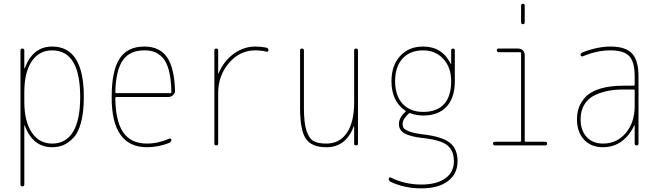

<svg xmlns="http://www.w3.org/2000/svg" viewBox="-20 -780 3540 1030"><path d="M110.4 -285.2V-235.4Q110.4 -128.9 150.4 -69.3Q190.4 -9.8 259.8 -9.8Q334 -9.8 372.1 -73.2Q410.2 -136.7 410.2 -259.8Q410.2 -509.8 259.8 -509.8Q189.5 -509.8 149.9 -450.7Q110.4 -391.6 110.4 -285.2ZM89.8 210V-509.8Q89.8 -519.5 100.1 -519.5Q110.4 -519.5 110.4 -509.8V-414.1Q110.4 -413.1 111.3 -413.1Q113.3 -413.1 113.3 -415Q156.2 -530.3 259.8 -530.3Q429.7 -530.3 429.7 -259.8Q429.7 -179.7 415 -124Q400.4 -68.4 373.5 -40.5Q346.7 -12.7 319.8 -1.5Q293 9.8 259.8 9.8Q156.2 9.8 113.3 -105.5Q113.3 -107.4 111.3 -107.4Q110.4 -107.4 110.4 -106.4V210Q110.4 219.7 100.1 219.7Q89.8 219.7 89.8 210Z M753.9 -509.8Q675.8 -509.8 638.7 -456.5Q601.6 -403.3 598.6 -286.1Q598.6 -280.3 604.5 -280.3H892.6Q898.4 -280.3 899.4 -285.2Q898.4 -356.4 885.7 -403.3Q873 -450.2 851.1 -472.2Q829.1 -494.1 806.6 -502Q784.2 -509.8 753.9 -509.8ZM768.6 9.8Q578.1 9.8 579.1 -259.8Q579.1 -399.4 621.1 -464.8Q663.1 -530.3 753.9 -530.3Q835.9 -530.3 875.5 -473.6Q915 -417 918.9 -294.9Q919.9 -281.2 909.2 -270.5Q898.4 -259.8 883.8 -259.8H604.5Q599.6 -259.8 598.6 -255.9Q599.6 -129.9 641.1 -69.8Q682.6 -9.8 768.6 -9.8Q828.1 -9.8 887.7 -36.1Q891.6 -38.1 895.5 -36.1Q899.4 -34.2 899.4 -30.3Q899.4 -19.5 888.7 -13.7Q829.1 9.8 768.6 9.8Z M1129.9 -9.8V-509.8Q1129.9 -519.5 1140.1 -519.5Q1150.4 -519.5 1150.4 -509.8V-385.7Q1150.4 -384.8 1151.4 -384.8Q1152.3 -384.8 1152.3 -385.7Q1179.7 -452.1 1233.4 -491.2Q1287.1 -530.3 1349.6 -530.3Q1379.9 -530.3 1409.2 -524.4Q1419.9 -522.5 1419.9 -509.8Q1419.9 -501 1409.2 -502.9Q1381.8 -509.8 1349.6 -509.8Q1266.6 -509.8 1208.5 -442.4Q1150.4 -375 1150.4 -280.3V-9.8Q1150.4 0 1140.1 0Q1129.9 0 1129.9 -9.8Z M1730.5 9.8Q1651.4 9.8 1620.6 -36.1Q1589.8 -82 1589.8 -200.2V-509.8Q1589.8 -519.5 1600.1 -519.5Q1610.4 -519.5 1610.4 -509.8V-200.2Q1610.4 -121.1 1624 -79.1Q1637.7 -37.1 1661.6 -23.4Q1685.5 -9.8 1730.5 -9.8Q1801.8 -9.8 1840.8 -67.4Q1879.9 -125 1879.9 -230.5V-509.8Q1879.9 -519.5 1890.1 -519.5Q1900.4 -519.5 1900.4 -509.8V-9.8Q1900.4 0 1890.1 0Q1879.9 0 1879.9 -9.8V-101.6Q1879.9 -102.5 1878.9 -102.5Q1877 -102.5 1877 -100.6Q1835.9 9.8 1730.5 9.8Z M2250 -179.7Q2324.2 -179.7 2362.3 -221.7Q2400.4 -263.7 2400.4 -344.7Q2400.4 -418 2358.4 -463.9Q2316.4 -509.8 2250 -509.8Q2179.7 -509.8 2139.6 -465.8Q2099.6 -421.9 2099.6 -344.7Q2099.6 -267.6 2139.6 -223.6Q2179.7 -179.7 2250 -179.7ZM2075.2 195.3Q2065.4 190.4 2065.4 178.7Q2065.4 174.8 2068.4 172.9Q2071.3 170.9 2075.2 171.9Q2151.4 210 2240.2 210Q2322.3 210 2368.7 176.8Q2415 143.6 2415 85Q2415 29.3 2380.4 0Q2345.7 -29.3 2244.1 -40Q2183.6 -46.9 2151.9 -63.5Q2120.1 -80.1 2120.1 -115.2Q2120.1 -148.4 2155.3 -180.7Q2159.2 -184.6 2154.3 -186.5Q2080.1 -236.3 2080.1 -344.7Q2080.1 -428.7 2126.5 -479.5Q2172.9 -530.3 2250 -530.3Q2351.6 -530.3 2397.5 -438.5Q2397.5 -436.5 2399.4 -435.5Q2400.4 -435.5 2400.4 -436.5V-509.8Q2400.4 -519.5 2410.2 -519.5Q2419.9 -519.5 2419.9 -509.8V-344.7Q2419.9 -255.9 2376 -208Q2332 -160.2 2250 -160.2Q2214.8 -160.2 2180.7 -172.9Q2175.8 -173.8 2173.8 -171.9Q2139.6 -140.6 2139.6 -115.2Q2139.6 -102.5 2145.5 -93.3Q2151.4 -84 2175.8 -74.7Q2200.2 -65.4 2246.1 -59.6Q2349.6 -47.9 2392.1 -15.1Q2434.6 17.6 2434.6 85Q2434.6 152.3 2383.3 191.4Q2332 230.5 2240.2 230.5Q2150.4 230.5 2075.2 195.3Z M2634.8 0Q2625 0 2625 -9.8Q2625 -19.5 2634.8 -19.5H2769.5Q2774.4 -19.5 2775.4 -25.4V-495.1Q2775.4 -500 2769.5 -500H2655.3Q2645.5 -500 2645 -509.8Q2644.5 -519.5 2655.3 -519.5H2759.8Q2774.4 -519.5 2784.7 -509.8Q2794.9 -500 2794.9 -485.4V-25.4Q2794.9 -20.5 2799.8 -19.5H2905.3Q2915 -19.5 2915 -9.8Q2915 0 2905.3 0ZM2775.4 -660.2V-750Q2775.4 -759.8 2785.2 -759.8Q2794.9 -759.8 2794.9 -750V-660.2Q2794.9 -650.4 2785.2 -650.4Q2775.4 -650.4 2775.4 -660.2Z M3384.8 -210V-294.9Q3384.8 -299.8 3379.9 -299.8H3325.2Q3281.2 -299.8 3244.1 -293Q3207 -286.1 3171.4 -269.5Q3135.7 -252.9 3115.2 -219.7Q3094.7 -186.5 3094.7 -139.6Q3094.7 -80.1 3127.4 -44.9Q3160.2 -9.8 3214.8 -9.8Q3289.1 -9.8 3336.9 -66.4Q3384.8 -123 3384.8 -210ZM3379.9 -320.3Q3384.8 -320.3 3384.8 -325.2V-370.1Q3384.8 -447.3 3356 -478.5Q3327.1 -509.8 3254.9 -509.8Q3181.6 -509.8 3105.5 -477.5Q3101.6 -476.6 3098.1 -479Q3094.7 -481.4 3094.7 -485.4Q3094.7 -496.1 3105.5 -499Q3185.5 -530.3 3254.9 -530.3Q3335.9 -530.3 3370.6 -493.2Q3405.3 -456.1 3405.3 -370.1V-9.8Q3405.3 0 3395 0Q3384.8 0 3384.8 -9.8V-106.4Q3384.8 -107.4 3383.8 -107.4Q3381.8 -107.4 3381.8 -106.4Q3357.4 -52.7 3314.5 -21.5Q3271.5 9.8 3214.8 9.8Q3150.4 9.8 3112.8 -31.2Q3075.2 -72.3 3075.2 -139.6Q3075.2 -173.8 3085.4 -203.1Q3095.7 -232.4 3121.6 -260.3Q3147.5 -288.1 3199.2 -304.2Q3251 -320.3 3325.2 -320.3Z"/></svg>

Font: Rounded-L Mgen+ 2m thin
Style: Regular
Weight: 100
Designer: [Source Han Sans]
Ryoko NISHIZUKA  (kana & ideographs); Paul D. Hunt (Latin, Greek & Cyrillic); Wenlong ZHANG  (bopomofo
Version: Version 1.059.20150602